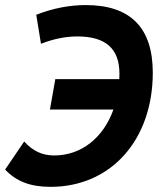

<svg xmlns="http://www.w3.org/2000/svg" viewBox="-25 -723 631 753"><path d="M173.3 9.8C410.2 9.8 574.2 -174.3 574.2 -438C574.2 -614.7 486.3 -703.1 311.5 -703.1C247.1 -703.1 181.6 -690.4 117.2 -665L135.7 -551.3C184.1 -570.3 231.9 -580.1 278.8 -580.1C389.6 -580.1 443.4 -531.7 443.4 -434.6C443.4 -427.2 443.4 -419.9 442.9 -412.6H191.9L170.9 -293.5H419.9C380.9 -184.1 295.4 -113.3 187.5 -113.3C141.1 -113.3 104 -130.4 69.8 -168L-4.9 -58.1C39.1 -11.2 94.7 9.8 173.3 9.8Z"/></svg>

Font: Cascadia Code
Style: Bold Italic
Weight: 700
Italic angle: -10°
Monospace: yes
Designer: Aaron Bell
Foundry: Saja Typeworks
Version: Version 2404.023